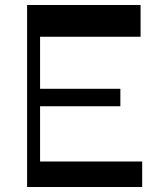

<svg xmlns="http://www.w3.org/2000/svg" viewBox="-20 -750 636 770"><path d="M118.6 -602.6V-730H543.8V-602.6ZM118.6 0V-102.3H550.2V0ZM88.7 0V-730H140.7V0ZM131.7 -323.9V-393.9H462.7V-323.9Z"/></svg>

Font: Savate ExtraLight
Style: Regular
Weight: 200
Designer: Max Esnée
Foundry: Plomb Type
Version: Version 2.000